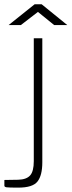

<svg xmlns="http://www.w3.org/2000/svg" viewBox="-50 -692 328 878"><path d="M34 166Q-10 166 -20 164.5Q-30 163 -30 157V131L33 130Q71 129 87.8 110.2Q104.5 91.5 104.5 45V-517H143.5V50Q143.5 110 121.5 138Q99.5 166 34 166ZM-10.5 -577.5 108.5 -672.5H140.5L257.5 -577.5H197.5L123.5 -637.5L45.5 -577.5Z"/></svg>

Font: Public Sans Thin Thin
Style: Regular
Weight: 250
Version: Version 2.001